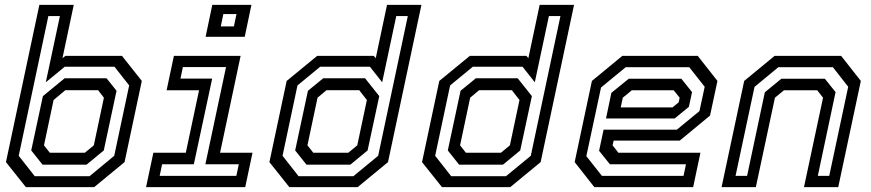

<svg xmlns="http://www.w3.org/2000/svg" viewBox="-20 -770 3582 790"><path d="M86.5 0 4.5 -103 142 -750H283.5L237 -530.5L249 -540H482L563.5 -437L492.5 -103L367.5 0ZM155 -92.5 108.5 -151 156.5 -374.5 246 -448H418.5L459.5 -396.5L407 -151L336 -92.5ZM185 -141.5H329L366 -172L407.5 -368L383.5 -399H249L200.5 -358.5L161 -172ZM123 -45H348.5L450 -129L511.5 -418.5L451 -495.5H246.5L168.5 -431.5L226.5 -704H179L57 -129Z M826 -618.5 853.5 -750H1014.5L987 -618.5ZM888.5 -661.5H942.5L953 -712H899ZM581 0 611 -141.5H744.5L799 -398.5H665.5L695.5 -540H970L885.5 -141.5H1019L989 0ZM637 -46.5H952.5L962.5 -94H825L910 -494H732.5L722.5 -446.5H853L777.5 -94H647Z M1451.5 0H1170.5L1088.5 -103L1159.5 -437L1285 -540H1518L1526 -530.5L1572.5 -750H1714L1576.5 -103ZM1421.5 -92.5H1241L1194.5 -151L1247 -396.5L1310 -448H1482L1540.5 -374.5L1492.5 -151ZM1413 -141.5 1450 -172 1489.5 -358.5 1458 -399H1323.5L1286.5 -368L1245 -172L1269 -141.5ZM1434 -45 1536 -129 1658 -704H1610.5L1552.5 -431.5L1502 -495.5H1297.5L1204 -418.5L1142.5 -129L1208.5 -45Z M2079.5 0H1798.5L1716.5 -103L1787.5 -437L1913 -540H2146L2154 -530.5L2200.5 -750H2342L2204.5 -103ZM2049.5 -92.5H1869L1822.5 -151L1875 -396.5L1938 -448H2110L2168.5 -374.5L2120.5 -151ZM2041 -141.5 2078 -172 2117.5 -358.5 2086 -399H1951.5L1914.5 -368L1873 -172L1897 -141.5ZM2062 -45 2164 -129 2286 -704H2238.5L2180.5 -431.5L2130 -495.5H1925.5L1832 -418.5L1770.5 -129L1836.5 -45Z M2851 -540 2932 -437 2901.5 -294.5 2777 -191.5H2505L2500.5 -172L2524.5 -141.5H2862L2832 0H2425.5L2344.5 -103L2415.5 -437L2540.5 -540ZM2783.5 -446 2827.5 -391 2814.5 -330.5 2756 -282.5H2473.5L2495.5 -388L2567 -446ZM2816 -493.5H2554.5L2453 -410L2392.5 -127.5L2456.5 -46.5H2792.5L2802.5 -94H2489.5L2445 -149.5L2463.5 -236.5H2765L2858 -313L2879.5 -413ZM2752 -398.5H2579.5L2542.5 -368L2534 -328H2747L2772.5 -349L2776.5 -368Z M2949 0 3042 -437 3167 -540H3441L3522 -437L3429 0H3288L3366.5 -368L3342.5 -398.5H3205.5L3168.5 -368L3090 0ZM3006.5 -46.5H3054L3127 -390.5L3195 -446H3374L3418 -391L3345 -46.5H3392L3470 -413L3407 -493.5H3182.5L3084.5 -412.5Z"/></svg>

Font: Tourney Thin Medium
Style: Italic
Weight: 500
Italic angle: -12°
Version: Version 1.015